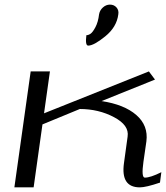

<svg xmlns="http://www.w3.org/2000/svg" viewBox="-20 -808 716 828"><path d="M42 0 112.3 -500H195.3L169.9 -319.3L622.1 -500L648.4 -464.8L418 -372.1Q515.6 -357.4 567.9 -312Q620.1 -266.6 611.3 -198.2L598.6 -110.4Q588.9 -42 604.5 -42Q628.9 -42 675.8 -65.4L669.9 -20.5Q609.4 0 583 0Q500 0 514.6 -104.5L530.3 -218.8Q538.1 -267.6 471.7 -302.7Q405.3 -337.9 324.2 -337.9L163.1 -271.5L125 0ZM490.2 -746.1Q483.4 -691.4 434.1 -651.4Q384.8 -611.3 360.4 -611.3Q346.7 -611.3 352.5 -656.2Q361.3 -656.2 370.6 -662.6Q379.9 -668.9 391.6 -690.9Q403.3 -712.9 407.2 -746.1Q410.2 -763.7 423.8 -775.9Q437.5 -788.1 454.1 -788.1Q471.7 -788.1 482.4 -775.9Q493.2 -763.7 490.2 -746.1Z"/></svg>

Font: okolaks
Style: RegularItalic
Weight: 500
Italic angle: -8°
Version: Version 000.6.0